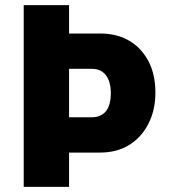

<svg xmlns="http://www.w3.org/2000/svg" viewBox="-20 -725 665 745"><path d="M72 0V-705H248V-595H368Q433 -595 480.5 -567.5Q528 -540 555.5 -488.5Q583 -437 583 -366Q583 -297 555.5 -244Q528 -191 480.5 -162Q433 -133 368 -133H248V0ZM248 -270H336Q372 -270 391 -293.5Q410 -317 410 -363Q410 -408 391 -433Q372 -458 336 -458H248Z"/></svg>

Font: Nunito Sans 7pt Condensed Black
Style: Regular
Weight: 900
Width: 3
Designer: Vernon Adams
Foundry: Vernon Adams
Version: Version 3.101;gftools[0.9.27]